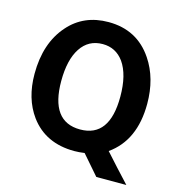

<svg xmlns="http://www.w3.org/2000/svg" viewBox="-111 -741 875 945"><g transform="rotate(15 327.0 -269.0)"><path d="M379 8Q351 12 327 12Q180 12 102 -94Q40 -179 40 -305Q40 -462 124 -557Q201 -645 327 -645Q473 -645 552 -527Q614 -435 614 -305Q614 -119 491 -32Q549 33 618 107H465ZM327 -98Q477 -98 477 -305Q477 -417 434 -478Q394 -533 327 -533Q255 -533 215.5 -473Q176 -413 176 -305Q176 -98 327 -98Z"/></g></svg>

Font: Tajawal
Style: Bold
Weight: 700
Designer: Boutros Fonts
Foundry: Created by Boutros International 2017
Version: Version 1.700